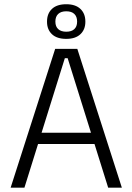

<svg xmlns="http://www.w3.org/2000/svg" viewBox="-20 -864 610 884"><path d="M92.5 0H29L234 -639H336L541 0H478L291.5 -596H278.5ZM431 -201H138.5V-253H431ZM196.5 -763.5V-765Q196.5 -801.5 219.2 -823Q242 -844.5 285 -844.5Q327.5 -844.5 350.2 -823Q373 -801.5 373 -765V-763.5Q373 -728 350.2 -706.5Q327.5 -685 285 -685Q242 -685 219.2 -706.5Q196.5 -728 196.5 -763.5ZM235 -765V-764Q235 -742 248 -730Q261 -718 285 -718Q309.5 -718 322.2 -730Q335 -742 335 -764V-765Q335 -787.5 322.2 -799.8Q309.5 -812 285 -812Q261 -812 248 -799.8Q235 -787.5 235 -765Z"/></svg>

Font: Anek Malayalam Light
Style: Regular
Weight: 300
Version: Version 1.003